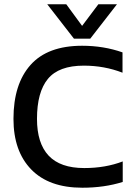

<svg xmlns="http://www.w3.org/2000/svg" viewBox="-20 -868 637 898"><path d="M201 -848H290L364 -747L440 -848H527L402 -687H326ZM43 -312Q43 -475 123 -564.5Q203 -654 364 -654Q465 -654 553 -623V-528Q468 -561 372 -561Q255 -561 204 -499Q153 -437 153 -312Q153 -198 207.5 -140Q262 -82 374 -82Q473 -82 554 -113V-17Q468 10 365 10Q209 10 126 -75.5Q43 -161 43 -312Z"/></svg>

Font: Kanit
Style: Regular
Weight: 400
Designer: Katatrad Team
Foundry: Cadson Demak
Version: Version 1.001